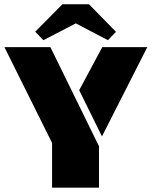

<svg xmlns="http://www.w3.org/2000/svg" viewBox="-33 -865 699 885"><path d="M207 -206.1 -12.7 -647.9H199.2L423.3 -190.9V0H207ZM437 -236.3 332 -449.2 438.5 -647.9H646ZM254.4 -845.2H377.4L501.5 -718.3L464.4 -679.7L316.4 -757.3L167 -679.7L129.4 -718.8Z"/></svg>

Font: Black Ops One [rus by aLiNcE]
Style: Regular
Weight: 400
Designer: James Grieshaber
Foundry: James Grieshaber
Version: Version 1.002;May 25, 2024;FontCreator 13.0.0.2680 64-bit